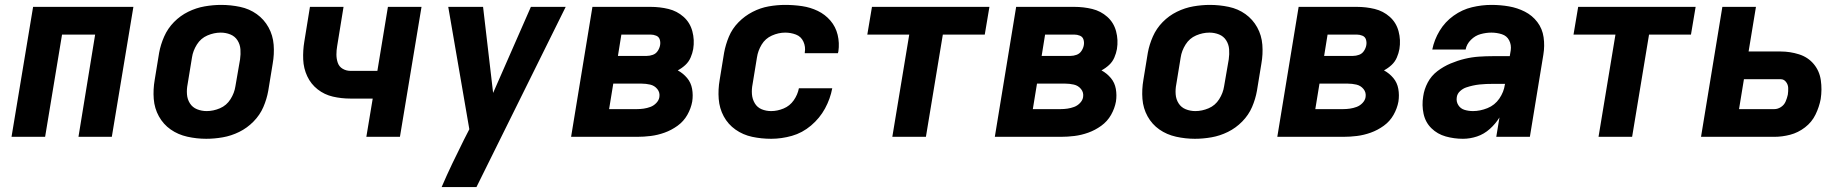

<svg xmlns="http://www.w3.org/2000/svg" viewBox="-20 -558 7528 783"><path d="M27 0H164L233 -417H368L300 0H436L524 -530H115Z M821 8Q854 8 888.5 2Q923 -4 955.5 -20Q988 -36 1014 -62.5Q1040 -89 1054 -121.5Q1068 -154 1074 -188L1092 -298Q1099 -337 1096 -375.5Q1093 -414 1075 -446.5Q1057 -479 1027 -500.5Q997 -522 959 -530Q921 -538 882 -538Q849 -538 814.5 -532Q780 -526 747.5 -510Q715 -494 689.5 -468Q664 -442 649.5 -409Q635 -376 629 -343L611 -233Q604 -193 607 -154.5Q610 -116 628 -83.5Q646 -51 676 -30Q706 -9 744 -0.5Q782 8 821 8ZM823 -105Q802 -105 783.5 -112.5Q765 -120 754.5 -136.5Q744 -153 742.5 -173.5Q741 -194 745 -214L763 -324Q767 -351 783 -376.5Q799 -402 826 -413.5Q853 -425 880 -425Q901 -425 919.5 -417.5Q938 -410 948.5 -393.5Q959 -377 960.5 -357Q962 -337 959 -316L940 -206Q936 -179 920 -153.5Q904 -128 877 -116.5Q850 -105 823 -105Z M1474 0H1611L1699 -530H1562L1519 -269H1409Q1392 -269 1377.5 -277.5Q1363 -286 1357.5 -302Q1352 -318 1352 -335.5Q1352 -353 1355 -370L1381 -530H1244L1221 -388Q1215 -352 1216.5 -315.5Q1218 -279 1233 -247Q1248 -215 1275.5 -193.5Q1303 -172 1337.5 -164Q1372 -156 1409 -156H1500Z M1781 205H1923L2287 -530H2145L1991 -179L1950 -530H1808L1894 -31L1872 12Q1848 60 1825 108Q1802 156 1781 205Z M2309 0H2578Q2606 0 2634 -3.5Q2662 -7 2690 -17Q2718 -27 2743 -45Q2768 -63 2783 -89.5Q2798 -116 2803 -144Q2807 -170 2802.5 -195.5Q2798 -221 2782 -240Q2766 -259 2744 -271Q2761 -280 2775 -293Q2789 -306 2796.5 -323.5Q2804 -341 2807 -358Q2813 -395 2803.5 -430.5Q2794 -466 2767.5 -489.5Q2741 -513 2706 -521.5Q2671 -530 2633 -530H2396ZM2500 -330 2514 -417H2633Q2645 -417 2656 -412.5Q2667 -408 2670.5 -397Q2674 -386 2672 -374Q2670 -362 2662.5 -350.5Q2655 -339 2642.5 -334.5Q2630 -330 2618 -330ZM2464 -113 2481 -217H2596Q2614 -217 2631.5 -213Q2649 -209 2660.5 -195Q2672 -181 2669 -162Q2667 -149 2656.5 -138Q2646 -127 2632.5 -122Q2619 -117 2605 -115Q2591 -113 2577 -113Z M3125 8Q3167 8 3209.5 -4Q3252 -16 3287.5 -46Q3323 -76 3344.5 -115.5Q3366 -155 3374 -198H3238Q3233 -172 3217 -149Q3201 -126 3175.5 -115.5Q3150 -105 3125 -105Q3104 -105 3086 -112.5Q3068 -120 3058 -137Q3048 -154 3046.5 -174Q3045 -194 3049 -214L3067 -324Q3071 -351 3086 -376Q3101 -401 3128 -413Q3155 -425 3182 -425Q3205 -425 3226 -417Q3247 -409 3256.5 -388Q3266 -367 3262 -344V-341H3397L3399 -348Q3404 -383 3396 -416Q3388 -449 3366.5 -474Q3345 -499 3315 -513.5Q3285 -528 3251 -533Q3217 -538 3182 -538Q3149 -538 3115 -532Q3081 -526 3049 -509.5Q3017 -493 2991.5 -467Q2966 -441 2952.5 -408.5Q2939 -376 2933 -343L2915 -233Q2908 -193 2911 -154.5Q2914 -116 2931.5 -83.5Q2949 -51 2979.5 -29.5Q3010 -8 3047.5 0Q3085 8 3125 8Z M3619 0H3756L3825 -417H3996L4015 -530H3536L3517 -417H3688Z M4037 0H4306Q4334 0 4362 -3.5Q4390 -7 4418 -17Q4446 -27 4471 -45Q4496 -63 4511 -89.5Q4526 -116 4531 -144Q4535 -170 4530.5 -195.5Q4526 -221 4510 -240Q4494 -259 4472 -271Q4489 -280 4503 -293Q4517 -306 4524.5 -323.5Q4532 -341 4535 -358Q4541 -395 4531.5 -430.5Q4522 -466 4495.5 -489.5Q4469 -513 4434 -521.5Q4399 -530 4361 -530H4124ZM4228 -330 4242 -417H4361Q4373 -417 4384 -412.5Q4395 -408 4398.5 -397Q4402 -386 4400 -374Q4398 -362 4390.5 -350.5Q4383 -339 4370.5 -334.5Q4358 -330 4346 -330ZM4192 -113 4209 -217H4324Q4342 -217 4359.5 -213Q4377 -209 4388.5 -195Q4400 -181 4397 -162Q4395 -149 4384.5 -138Q4374 -127 4360.5 -122Q4347 -117 4333 -115Q4319 -113 4305 -113Z M4853 8Q4886 8 4920.5 2Q4955 -4 4987.5 -20Q5020 -36 5046 -62.5Q5072 -89 5086 -121.5Q5100 -154 5106 -188L5124 -298Q5131 -337 5128 -375.5Q5125 -414 5107 -446.5Q5089 -479 5059 -500.5Q5029 -522 4991 -530Q4953 -538 4914 -538Q4881 -538 4846.5 -532Q4812 -526 4779.5 -510Q4747 -494 4721.5 -468Q4696 -442 4681.5 -409Q4667 -376 4661 -343L4643 -233Q4636 -193 4639 -154.5Q4642 -116 4660 -83.5Q4678 -51 4708 -30Q4738 -9 4776 -0.5Q4814 8 4853 8ZM4855 -105Q4834 -105 4815.5 -112.5Q4797 -120 4786.5 -136.5Q4776 -153 4774.5 -173.5Q4773 -194 4777 -214L4795 -324Q4799 -351 4815 -376.5Q4831 -402 4858 -413.5Q4885 -425 4912 -425Q4933 -425 4951.5 -417.5Q4970 -410 4980.5 -393.5Q4991 -377 4992.5 -357Q4994 -337 4991 -316L4972 -206Q4968 -179 4952 -153.5Q4936 -128 4909 -116.5Q4882 -105 4855 -105Z M5189 0H5458Q5486 0 5514 -3.5Q5542 -7 5570 -17Q5598 -27 5623 -45Q5648 -63 5663 -89.5Q5678 -116 5683 -144Q5687 -170 5682.5 -195.5Q5678 -221 5662 -240Q5646 -259 5624 -271Q5641 -280 5655 -293Q5669 -306 5676.5 -323.5Q5684 -341 5687 -358Q5693 -395 5683.5 -430.5Q5674 -466 5647.5 -489.5Q5621 -513 5586 -521.5Q5551 -530 5513 -530H5276ZM5380 -330 5394 -417H5513Q5525 -417 5536 -412.5Q5547 -408 5550.5 -397Q5554 -386 5552 -374Q5550 -362 5542.5 -350.5Q5535 -339 5522.5 -334.5Q5510 -330 5498 -330ZM5344 -113 5361 -217H5476Q5494 -217 5511.5 -213Q5529 -209 5540.5 -195Q5552 -181 5549 -162Q5547 -149 5536.5 -138Q5526 -127 5512.5 -122Q5499 -117 5485 -115Q5471 -113 5457 -113Z M5946 8Q5975 8 6003.5 -1.5Q6032 -11 6055.5 -32Q6079 -53 6095 -79L6082 0H6219L6274 -335Q6280 -371 6275 -406Q6270 -441 6249.5 -468Q6229 -495 6198.5 -510.5Q6168 -526 6133.5 -532Q6099 -538 6062 -538Q6023 -538 5983 -528.5Q5943 -519 5908 -494Q5873 -469 5851 -432.5Q5829 -396 5821 -356H5957Q5961 -378 5978.5 -395.5Q5996 -413 6018.5 -419Q6041 -425 6062 -425Q6084 -425 6104.5 -418.5Q6125 -412 6134.5 -393.5Q6144 -375 6141 -353L6137 -329H6069Q6040 -329 6011 -327Q5982 -325 5953 -318Q5924 -311 5895.5 -299Q5867 -287 5842 -268Q5817 -249 5802.5 -221.5Q5788 -194 5784 -165Q5778 -129 5785.5 -94Q5793 -59 5817.5 -35Q5842 -11 5876 -1.5Q5910 8 5946 8ZM5987 -105Q5969 -105 5952.5 -110Q5936 -115 5927 -129.5Q5918 -144 5921 -162Q5923 -176 5934.5 -186.5Q5946 -197 5959.5 -201.5Q5973 -206 5986.5 -209Q6000 -212 6014 -213.5Q6028 -215 6041.5 -215.5Q6055 -216 6069 -216H6118L6117 -213Q6113 -183 6094.5 -156Q6076 -129 6046 -117Q6016 -105 5987 -105Z M6499 0H6636L6705 -417H6876L6895 -530H6416L6397 -417H6568Z M6917 0H7216Q7248 0 7280.5 -8.5Q7313 -17 7341 -38.5Q7369 -60 7384 -91Q7399 -122 7405 -154Q7411 -193 7405.5 -231Q7400 -269 7376.5 -297Q7353 -325 7316.5 -336.5Q7280 -348 7242 -348H7111L7141 -530H7004ZM7072 -113 7092 -235H7242Q7255 -235 7263.5 -224Q7272 -213 7272.5 -199.5Q7273 -186 7271 -172Q7268 -158 7262 -144Q7256 -130 7243 -121.5Q7230 -113 7216 -113Z"/></svg>

Font: Iosevka Sparkle XBdObl
Style: Regular
Weight: 800
Italic angle: -9°
Designer: Belleve Invis
Foundry: Belleve Invis
Version: Version 4.5.0; ttfautohint (v1.8.3)